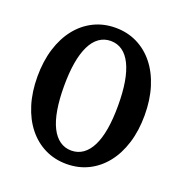

<svg xmlns="http://www.w3.org/2000/svg" viewBox="-116 -721 793 835"><g transform="rotate(20 280.0 -304.0)"><path d="M280 11Q225 11 179.5 -11.5Q134 -34 101 -75.5Q68 -117 50 -175Q32 -233 32 -304Q32 -375 50 -433Q68 -491 101 -532.5Q134 -574 179.5 -596.5Q225 -619 280 -619Q335 -619 380.5 -596.5Q426 -574 459 -532.5Q492 -491 510 -433Q528 -375 528 -304Q528 -233 510 -175Q492 -117 459 -75.5Q426 -34 380.5 -11.5Q335 11 280 11ZM280 -51Q310 -51 333.5 -67.5Q357 -84 373 -116Q389 -148 397 -195Q405 -242 405 -304Q405 -366 397 -413Q389 -460 373 -492.5Q357 -525 333.5 -541.5Q310 -558 280 -558Q250 -558 226.5 -541.5Q203 -525 187 -492.5Q171 -460 163 -413Q155 -366 155 -304Q155 -243 163 -195.5Q171 -148 187 -116Q203 -84 226.5 -67.5Q250 -51 280 -51Z"/></g></svg>

Font: Roboto Serif 36pt Medium
Style: Regular
Weight: 500
Designer: Greg Gazdowicz
Foundry: Commercial Type
Version: Version 1.008